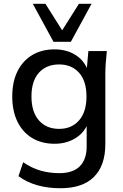

<svg xmlns="http://www.w3.org/2000/svg" viewBox="-20 -775 652 1019"><path d="M301 224Q165 224 78 160L103 86Q148 117 195 130.5Q242 144 295 144Q367 144 403.5 107.5Q440 71 440 2V-106Q418 -62 372.5 -37Q327 -12 270 -12Q201 -12 150.5 -42.5Q100 -73 72.5 -129.5Q45 -186 45 -263Q45 -340 72.5 -396Q100 -452 150.5 -482.5Q201 -513 270 -513Q329 -513 374.5 -487Q420 -461 441 -414L449 -504H547Q544 -473 541.5 -442.5Q539 -412 539 -383V-10Q539 104 478.5 164Q418 224 301 224ZM294 -91Q360 -91 399.5 -136Q439 -181 439 -263Q439 -345 399.5 -389Q360 -433 294 -433Q226 -433 186.5 -389Q147 -345 147 -263Q147 -181 186.5 -136Q226 -91 294 -91ZM264 -553 154 -755H221L310 -614L399 -755H466L356 -553Z"/></svg>

Font: Mulish SemiBold
Style: Regular
Weight: 600
Designer: Vernon Adams
Foundry: Vernon Adams
Version: Version 3.603; ttfautohint (v1.8.3)